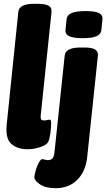

<svg xmlns="http://www.w3.org/2000/svg" viewBox="-20 -774 557 1006"><path d="M125 8Q72 8 40 -19.5Q8 -47 15 -120L76 -712Q81 -754 157 -754H179Q219 -754 235.5 -743.5Q252 -733 250 -712L193 -165Q192 -154 195.5 -148.5Q199 -143 212 -143Q220 -143 227.5 -145Q235 -147 240 -147Q244 -147 246 -143.5Q248 -140 248 -127Q248 -105 244 -75.5Q240 -46 233 -32Q228 -20 210 -11Q192 -2 169 3Q146 8 125 8ZM272 212Q219 212 189.5 192Q160 172 160 156Q160 144 166.5 121Q173 98 183 79Q193 60 201 60Q206 60 215 62.5Q224 65 232 65Q261 65 265 28L319 -483Q324 -525 400 -525H422Q462 -525 478.5 -514.5Q495 -504 493 -483L437 48Q429 124 385 168Q341 212 272 212ZM413 -574Q364 -574 342.5 -584.5Q321 -595 323 -616L329 -674Q331 -695 355 -705.5Q379 -716 428 -716Q478 -716 498.5 -705.5Q519 -695 517 -674L511 -616Q509 -595 486 -584.5Q463 -574 413 -574Z"/></svg>

Font: Asap Condensed Condensed Black
Style: Italic
Weight: 900
Width: 3
Italic angle: -6°
Designer: Pablo Cosgaya
Foundry: Omnibus-Type
Version: Version 3.001; ttfautohint (v1.8.4.7-5d5b)